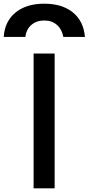

<svg xmlns="http://www.w3.org/2000/svg" viewBox="-88 -1020 480 1040"><path d="M152 -1000Q249 -1000 307 -952.5Q365 -905 372 -820H255Q247 -862 220 -885.5Q193 -909 152 -909Q110 -909 82.5 -885.5Q55 -862 49 -820H-68Q-62 -905 -3.5 -952.5Q55 -1000 152 -1000ZM94 0V-730H208V0Z"/></svg>

Font: M PLUS 1 Medium
Style: Regular
Weight: 500
Designer: Coji Morishita
Foundry: UNDERFOREST DESIGN
Version: Version 1.001